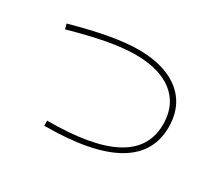

<svg xmlns="http://www.w3.org/2000/svg" viewBox="-116 -842 1095 993"><g transform="rotate(30 432.0 -345.5)"><path d="M761.7 -366.2Q761.7 -442.4 726.1 -496.6Q690.4 -550.8 622.6 -579.1Q554.7 -607.4 459 -607.4Q388.2 -607.4 295.2 -590.6Q202.1 -573.7 76.2 -538.1L68.4 -568.4Q196.8 -604 292 -620.8Q387.2 -637.7 460 -637.7Q564.5 -637.7 639.4 -605.7Q714.4 -573.7 754.2 -513.2Q793.9 -452.6 793.9 -368.2Q793.9 -210.9 652.8 -131.8Q511.7 -52.7 232.4 -52.7V-83Q498.5 -82.5 630.1 -152.8Q761.7 -223.1 761.7 -366.2Z"/></g></svg>

Font: Pretendard GOV Thin
Style: Regular
Weight: 100
Designer: Base glyphs from Inter by Rasmus Andersson; Hangeul glyphs from Noto Sans CJK(Source Han Sans) by Jang Soo-young and Kan
Foundry: Kil Hyung-jin
Version: Version 1.309